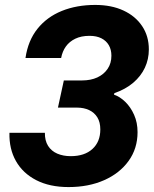

<svg xmlns="http://www.w3.org/2000/svg" viewBox="-20 -749 626 779"><path d="M258.1 10Q181.6 10 127.1 -18Q72.7 -46 44.7 -95.5Q16.7 -145 18.3 -210.1H162.1Q161.7 -178.4 175.1 -157.1Q188.6 -135.9 212.6 -125.6Q236.7 -115.4 266.9 -115.4Q323.1 -115.4 355.1 -144.6Q387 -173.7 387 -223.9Q387 -253.3 374.9 -272.9Q362.7 -292.6 341.3 -302.5Q319.9 -312.4 292.7 -312.4H215.1L239 -422.6H312.4Q348.4 -422.6 375 -434.9Q401.6 -447.3 416.8 -469.9Q432 -492.4 432 -523Q432 -547.4 421.6 -565.5Q411.1 -583.6 391.4 -593.6Q371.7 -603.6 343.3 -603.6Q309.6 -603.6 285.6 -592Q261.6 -580.4 247.3 -560.5Q233 -540.6 228 -513.6H83.4Q93.6 -584.1 131.9 -632.1Q170.3 -680.1 230.7 -704.6Q291.1 -729 366.1 -729Q432 -729 480.7 -706.4Q529.4 -683.9 556.6 -643.2Q583.9 -602.6 583.9 -548.4Q583.9 -508.6 567.8 -474.2Q551.7 -439.9 520.7 -413.4Q489.7 -386.9 444.1 -371.1L442.4 -365Q466.3 -357 488.2 -335.8Q510.1 -314.6 524.1 -283.1Q538.1 -251.7 538.1 -212.9Q538.1 -146.4 501.8 -96.1Q465.4 -45.7 402.4 -17.9Q339.4 10 258.1 10Z"/></svg>

Font: Mona Sans
Style: Italic
Weight: 200
Italic angle: -11.6951°
Designer: Deni Anggara
Foundry: GitHub
Version: Version 2.000